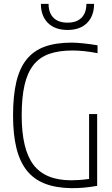

<svg xmlns="http://www.w3.org/2000/svg" viewBox="-20 -970 584 1000"><path d="M332 -814Q266 -814 229.5 -850.5Q193 -887 193 -950H233Q233 -903 258.5 -877.5Q284 -852 332 -852Q379 -852 404.5 -877.5Q430 -903 430 -950H470Q470 -887 433.5 -850.5Q397 -814 332 -814ZM353 10Q272 9 214 -13.5Q156 -36 119.5 -82Q83 -128 65.5 -199Q48 -270 48 -369Q48 -471 65 -543Q82 -615 118.5 -660.5Q155 -706 213 -727Q271 -748 354 -748Q377 -748 415.5 -744Q454 -740 488 -734V-693Q453 -700 419.5 -703.5Q386 -707 358 -707Q286 -707 235.5 -689Q185 -671 153.5 -630.5Q122 -590 107.5 -525.5Q93 -461 93 -369Q93 -192 154.5 -111.5Q216 -31 351 -31Q366 -31 391 -32.5Q416 -34 444 -38V-376H486V-2Q445 5 415 7.5Q385 10 353 10Z"/></svg>

Font: Encode Sans Compressed
Style: ExtraLight
Weight: 200
Designer: Pablo Impallari, Andres Torresi
Foundry: Pablo Impallari, Andres Torresi
Version: Version 1.000; ttfautohint (v1.00) -l 8 -r 50 -G 200 -x 14 -